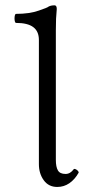

<svg xmlns="http://www.w3.org/2000/svg" viewBox="-20 -702 348 735"><path d="M128.9 -73.7V-548.8Q128.9 -582 107.4 -598.1Q85.9 -614.3 41.5 -614.3Q38.6 -614.3 37.1 -619.4Q35.6 -624.5 35.6 -631.3Q35.6 -638.7 37.1 -643.8Q38.6 -648.9 41.5 -648.9Q93.3 -648.9 128.9 -661.6Q145 -667 154.5 -670.9Q164.1 -674.8 166 -676.8Q174.8 -681.6 189 -681.6Q197.3 -681.6 197.3 -667.5Q195.3 -644.5 194.6 -630.1Q193.8 -615.7 193.8 -585.9V-89.8Q193.8 -63 201.7 -49.6Q209.5 -36.1 231 -36.1Q249 -36.1 262.2 -54.2Q264.2 -56.6 269.3 -54.4Q274.4 -52.2 278.3 -47.9Q282.2 -43.5 280.8 -40.5Q266.1 -14.6 245.4 -0.5Q224.6 13.7 199.2 13.7Q166 13.7 147.5 -12Q128.9 -37.6 128.9 -73.7Z"/></svg>

Font: JuniusX Light
Style: Regular
Weight: 300
Designer: Peter S. Baker
Foundry: Briery Creek Software
Version: Version 1.008